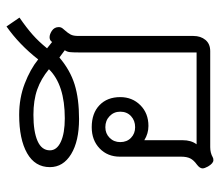

<svg xmlns="http://www.w3.org/2000/svg" viewBox="-64 -620 693 606"><g transform="rotate(-90 283.0 -316.5)"><path d="M81 10Q71 10 61 -7Q55 -18 55 -24Q55 -33 67 -42Q81 -52 86.5 -63Q92 -74 92 -92V-285Q92 -324 118 -349Q144 -374 185 -374Q229 -374 254.5 -349.5Q280 -325 280 -284Q280 -246 254.5 -220.5Q229 -195 189 -195Q165 -195 144 -208V-87Q144 -60 131 -43H421V-416Q421 -434 422 -443Q423 -452 428 -459L405 -476Q365 -442 320 -428Q275 -414 211 -414Q141 -414 100 -439Q59 -464 59 -506Q59 -553 103 -578Q147 -603 224 -603Q277 -603 322.5 -585.5Q368 -568 399 -543Q446 -603 503 -643L531 -602Q499 -580 477 -560.5Q455 -541 434 -515L454 -499Q459 -507 469 -507Q478 -507 489 -500Q501 -492 501 -478Q501 -471 496.5 -465.5Q492 -460 491 -459Q482 -449 477.5 -440.5Q473 -432 473 -416V-53Q473 -30 460.5 -15Q448 0 425 0H122Q104 0 90 8Q87 10 81 10ZM368 -509Q338 -534 304 -546Q270 -558 224 -558Q171 -558 141.5 -545Q112 -532 112 -506Q112 -484 139 -471.5Q166 -459 213 -459Q319 -459 368 -509ZM234 -284Q234 -304 220 -317.5Q206 -331 185 -331Q165 -331 151.5 -317.5Q138 -304 138 -284Q138 -263 151.5 -250Q165 -237 185 -237Q206 -237 220 -250Q234 -263 234 -284Z"/></g></svg>

Font: Niramit ExtraLight
Style: Regular
Weight: 200
Designer: Katatrad Aksorn Co.,Ltd.
Foundry: Cadson Demak Co.,Ltd.
Version: Version 1.000; ttfautohint (v1.6)